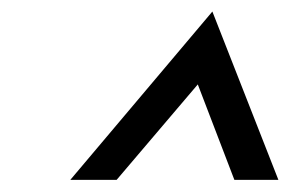

<svg xmlns="http://www.w3.org/2000/svg" viewBox="-20 -717 520 328"><path d="M100.1 -409.7 342.8 -697.3 455.6 -409.7H380.4L317.9 -572.8L179.2 -409.7Z"/></svg>

Font: Acari Sans
Style: Italic
Weight: 400
Italic angle: -13°
Designer: Alfredo Marco Pradil and Stefan Peev
Foundry: Hanken Design Co.
Version: Version 1.045;January 11, 2019;FontCreator 11.5.0.2425 64-bi